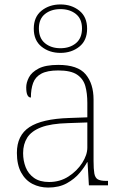

<svg xmlns="http://www.w3.org/2000/svg" viewBox="-20 -834 557 864"><path d="M197 10Q158 10 126 -6.5Q94 -23 75 -58Q56 -93 56 -146Q56 -225 112.5 -262Q169 -299 290 -303L373 -306V-371Q373 -414 364 -446.5Q355 -479 327 -498Q299 -517 242 -517Q193 -517 166 -502.5Q139 -488 129 -460.5Q119 -433 119 -395Q109 -395 103.5 -406Q98 -417 98 -441Q98 -462 110 -485.5Q122 -509 153.5 -525.5Q185 -542 242 -542Q330 -542 365.5 -499.5Q401 -457 401 -386V-110Q401 -73 404.5 -53.5Q408 -34 420 -27Q432 -20 459 -20H466V0H380L374 -104H372Q361 -83 338.5 -56Q316 -29 281 -9.5Q246 10 197 10ZM201 -15Q250 -15 288.5 -40Q327 -65 350 -101Q373 -137 373 -170V-283L287 -280Q209 -278 165 -261Q121 -244 102.5 -214.5Q84 -185 84 -145Q84 -111 95.5 -81.5Q107 -52 133 -33.5Q159 -15 201 -15ZM252 -596Q202 -596 167 -624Q132 -652 132 -705Q132 -758 167 -786Q202 -814 252 -814Q302 -814 337 -786Q372 -758 372 -705Q372 -652 337 -624Q302 -596 252 -596ZM252 -617Q294 -617 321.5 -639.5Q349 -662 349 -706Q349 -749 321.5 -771Q294 -793 252 -793Q210 -793 182.5 -771Q155 -749 155 -706Q155 -662 182.5 -639.5Q210 -617 252 -617Z"/></svg>

Font: Noto Serif Khmer Thin
Style: Regular
Weight: 250
Version: Version 2.003